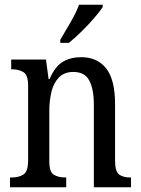

<svg xmlns="http://www.w3.org/2000/svg" viewBox="-20 -786 594 806"><path d="M22 0V-41H30Q59 -41 78.5 -53.5Q98 -66 98 -113V-427Q98 -471 78.5 -483Q59 -495 32 -495H27V-536H173L184 -454H188Q211 -507 243.5 -526.5Q276 -546 321 -546Q388 -546 425.5 -499Q463 -452 463 -349V-113Q463 -66 480 -53.5Q497 -41 526 -41H530V0H374V-346Q374 -411 355 -447.5Q336 -484 288 -484Q250 -484 227.5 -461Q205 -438 196 -400.5Q187 -363 187 -321V-108Q187 -64 206 -52.5Q225 -41 253 -41H258V0ZM233 -619Q254 -654 276.5 -693Q299 -732 312 -766H411V-756Q400 -739 376 -711Q352 -683 323 -654.5Q294 -626 269 -606H233Z"/></svg>

Font: Noto Serif Tamil Condensed
Style: Regular
Weight: 400
Width: 3
Designer: Indian Type Foundry, Tom Grace, and the Monotype Design Team
Foundry: Monotype Imaging Inc.
Version: Version 2.004; ttfautohint (v1.8.4.7-5d5b)